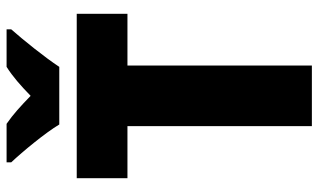

<svg xmlns="http://www.w3.org/2000/svg" viewBox="-212 -755 967 583"><g transform="rotate(-90 271.5 -463.5)"><path d="M185 -767H360C388 -810 443 -878 474 -913V-927H360C330 -908 304 -885 272 -854C240 -885 216 -907 187 -927H70V-913C103 -878 160 -809 185 -767ZM364 0V-560H521V-714H22V-560H180V0Z"/></g></svg>

Font: Noto Sans Georgian SemiCondensed Black
Style: Regular
Weight: 900
Width: 4
Designer: Monotype Design Team, Akaki Razmadze
Foundry: Google LLC
Version: Version 2.005